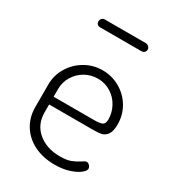

<svg xmlns="http://www.w3.org/2000/svg" viewBox="-170 -778 790 878"><g transform="rotate(30 225.5 -339.0)"><path d="M414 -297Q414 -262 402.5 -245Q391 -228 374 -224Q357 -220 329 -220H97V-178Q97 -115 142 -77Q187 -39 258 -39Q293 -39 314 -47Q335 -55 355 -68Q361 -72 366.5 -75.5Q372 -79 377 -79Q386 -79 393 -71Q400 -63 400 -55Q400 -44 381.5 -29.5Q363 -15 330 -4.5Q297 6 256 6Q195 6 148 -17Q101 -40 74.5 -82Q48 -124 48 -179V-298Q48 -346 73 -387.5Q98 -429 140 -453.5Q182 -478 232 -478Q280 -478 322 -454.5Q364 -431 389 -389.5Q414 -348 414 -297ZM366 -297Q366 -331 349 -363Q332 -395 301 -414.5Q270 -434 232 -434Q195 -434 164 -416Q133 -398 115 -367.5Q97 -337 97 -302V-261H310Q344 -261 355 -268Q366 -275 366 -297ZM123 -684H340Q348 -684 355 -677.5Q362 -671 362 -662Q362 -653 355.5 -647.5Q349 -642 340 -642H123Q113 -642 107.5 -647.5Q102 -653 102 -662Q102 -671 108 -677.5Q114 -684 123 -684Z"/></g></svg>

Font: Dosis
Style: Regular
Weight: 400
Designer: Edgar Tolentino, Pablo Impallari, Igino Marini
Foundry: Edgar Tolentino, Pablo Impallari, Igino Marini
Version: Version 1.007;Glyphs 3.1.1 (3134)